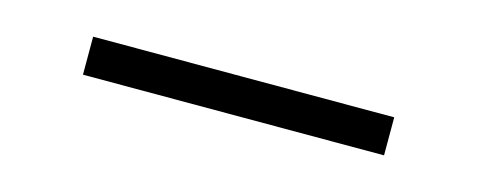

<svg xmlns="http://www.w3.org/2000/svg" viewBox="-21 -67 595 239"><g transform="rotate(15 276.0 52.5)"><path d="M82 28H470V77H82Z"/></g></svg>

Font: Epunda Sans Light
Style: Regular
Weight: 300
Designer: Simon Atzbach
Foundry: typofactur
Version: Version 2.204; ttfautohint (v1.8.4.7-5d5b)